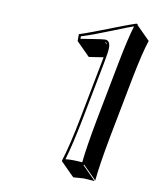

<svg xmlns="http://www.w3.org/2000/svg" viewBox="-77 -671 655 792"><g transform="rotate(10 250.0 -275.5)"><path d="M404.8 -132.3Q381.3 -7.3 375.5 56.6L318.8 0L316.9 2.9L373.5 59.6Q372.1 59.6 327.6 56.6Q327.6 56.6 283.7 59.6L227.1 2.9L226.1 0Q248.5 -71.3 271 -189L318.8 -437Q320.3 -444.8 321.3 -449.7Q280.8 -442.9 260.7 -440.4L204.1 -497.1V-525.9Q235.4 -535.2 371.1 -588.4Q406.7 -602.1 430.2 -609.9Q434.6 -609.4 435.5 -608.9Q436 -606.4 436 -605L492.7 -548.3Q476.1 -500.5 453.6 -386.2ZM325.2 -503.4Q323.7 -508.3 321.8 -510.7Q318.8 -512.7 315.9 -513.2ZM338.4 -190.9 387.2 -444.8Q407.2 -547.4 422.9 -597.2Q397 -588.4 339.4 -564.9Q257.3 -531.7 213.9 -518.6V-508.3Q229.5 -510.3 260.7 -515.6Q304.2 -522.9 315.9 -522.9Q336.4 -522 336.4 -491.2Q335.9 -473.1 328.6 -435.1L280.8 -187Q258.8 -74.2 239.3 -8.3Q259.3 -10.3 271 -9.8Q286.6 -9.8 309.6 -7.8Q315.9 -71.3 338.4 -190.9Z"/></g></svg>

Font: Linux Biolinum Shadow O
Style: Italic
Weight: 400
Italic angle: -12°
Designer: Philipp H. Poll
Foundry: Philipp H. Poll
Version: Version 0.6.2